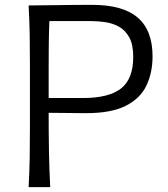

<svg xmlns="http://www.w3.org/2000/svg" viewBox="-20 -766 689 786"><path d="M97.2 0Q100.6 -62.5 101.6 -120.1Q102.5 -177.7 102.5 -246.6V-495.6Q102.5 -564.9 101.6 -622.8Q100.6 -680.7 97.2 -743.7Q143.6 -743.7 209 -744.9Q274.4 -746.1 357.9 -746.1Q483.4 -746.1 543.9 -693.8Q604.5 -641.6 604.5 -535.2Q604.5 -468.8 579.6 -416Q554.7 -363.3 495.1 -333Q435.5 -302.7 332 -302.7Q295.9 -302.7 253.2 -303.5Q210.4 -304.2 179.2 -304.2Q179.2 -223.6 180.4 -148.9Q181.6 -74.2 185.5 0ZM182.1 -679.7Q180.2 -632.3 179.7 -585.2Q179.2 -538.1 179.2 -484.4V-364.7H318.8Q426.3 -364.7 475.8 -404.1Q525.4 -443.4 525.4 -533.2Q525.4 -583.5 509.3 -612.8Q493.2 -642.1 467.3 -656.5Q441.4 -670.9 411.1 -675.3Q380.9 -679.7 353 -679.7Z"/></svg>

Font: Pinar-DS3-FD Regular
Style: Regular
Weight: 400
Designer: Amin Abedi
Version: Version 3.000